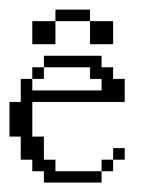

<svg xmlns="http://www.w3.org/2000/svg" viewBox="-20 -386 308 406"><path d="M194.8 -23.9V-48.3H219.2V-23.9ZM219.2 -48.3V-72.8H243.7V-48.3ZM48.3 -219.2V-243.7H72.8V-219.2ZM72.8 0V-23.9H48.3V-48.3H23.9V-97.2H0V-170.4H23.9V-219.2H48.3V-194.8H194.8V-219.2H170.4V-243.7H72.8V-268.1H194.8V-243.7H219.2V-219.2H243.7V-170.4H48.3V-97.2H72.8V-48.3H97.2V-23.9H194.8V0ZM48.3 -292.5V-341.3H97.2V-292.5ZM170.4 -292.5V-341.3H219.2V-292.5ZM97.2 -341.3V-365.7H170.4V-341.3Z"/></svg>

Font: FS Mondwest Regular
Style: Regular
Weight: 400
Designer: NZWStudios2024
Foundry: https://fontstruct.com
Version: Version 1.0